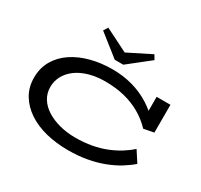

<svg xmlns="http://www.w3.org/2000/svg" viewBox="-193 -1216 1552 1482"><g transform="rotate(30 583.0 -474.5)"><path d="M573 13Q468 13 376 -10Q284 -33 215 -79Q146 -125 106.5 -191Q67 -257 67 -342Q67 -427 105.5 -494Q144 -561 212.5 -607Q281 -653 370.5 -676.5Q460 -700 561 -700Q657 -700 741 -676.5Q825 -653 895.5 -609Q966 -565 1020 -503L961 -515V-686H1084V-438L994 -421Q941 -477 874.5 -515Q808 -553 730 -572Q652 -591 561 -591Q482 -591 417.5 -572.5Q353 -554 307.5 -520.5Q262 -487 237 -441.5Q212 -396 212 -343Q212 -286 240 -241Q268 -196 318.5 -164.5Q369 -133 434 -116Q499 -99 573 -99Q652 -99 719 -111.5Q786 -124 842 -146.5Q898 -169 944.5 -198Q991 -227 1028 -260L1091 -163Q1052 -129 1001 -97.5Q950 -66 885.5 -41Q821 -16 743 -1.5Q665 13 573 13ZM782 -962 805 -923 614 -772H538L347 -923L371 -962L576 -859Z"/></g></svg>

Font: BioRhyme Expanded SemiBold
Style: Regular
Weight: 600
Width: 7
Designer: Aoife Mooney
Foundry: Aoife Mooney Type
Version: Version 1.600;gftools[0.9.33]